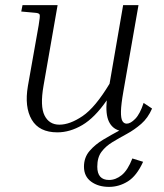

<svg xmlns="http://www.w3.org/2000/svg" viewBox="-20 -507 642 750"><path d="M63 -462 68 -487H205L150 -172Q136 -92 154 -56Q172 -20 212 -20Q253 -20 302.5 -53.5Q352 -87 408 -180L461 -487H521L462 -150Q453 -99 452.5 -72Q452 -45 458 -34.5Q464 -24 475 -24Q490 -24 508.5 -43Q527 -62 541 -105L574 -83Q558 -46 531.5 -23Q505 0 475.5 16Q446 32 419.5 48Q393 64 376.5 86Q360 108 360 144Q360 196 406 196Q432 196 455.5 177Q479 158 497 112L539 125Q514 180 479.5 201.5Q445 223 406 223Q364 223 336 202.5Q308 182 308 144Q308 108 330 82.5Q352 57 384 38Q416 19 446 3Q418 -5 405 -33Q392 -61 397 -115Q350 -47 301.5 -18.5Q253 10 204 10Q133 10 104 -39.5Q75 -89 89 -171L131 -408Q137 -443 135 -449.5Q133 -456 118 -457Z"/></svg>

Font: Inria Serif Light
Style: Italic
Weight: 300
Italic angle: -10°
Designer: Black Foundry Team
Foundry: Black Foundry
Version: Version 1.000; ttfautohint (v1.8.3)